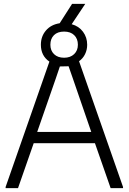

<svg xmlns="http://www.w3.org/2000/svg" viewBox="-20 -971 664 991"><path d="M9 -6 235 -653Q191 -683 191 -740Q191 -783 217 -813.5Q243 -844 288 -851L352 -951H420L350 -846Q387 -836 408.5 -807Q430 -778 430 -740Q430 -714 419 -691.5Q408 -669 388 -655L615 -6V0H551L470 -232H154L73 0H9ZM311 -673Q343 -673 362.5 -691.5Q382 -710 382 -740Q382 -771 363 -789.5Q344 -808 311 -808Q277 -808 258.5 -789.5Q240 -771 240 -740Q240 -710 259 -691.5Q278 -673 311 -673ZM451 -290 356 -566 334 -629 289 -628 268 -566 172 -290Z"/></svg>

Font: Encode Sans Narrow
Style: Light
Weight: 300
Designer: Pablo Impallari, Andres Torresi
Foundry: Pablo Impallari, Andres Torresi
Version: Version 1.000; ttfautohint (v1.00) -l 8 -r 50 -G 200 -x 14 -